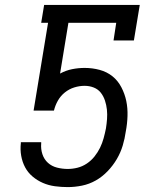

<svg xmlns="http://www.w3.org/2000/svg" viewBox="-20 -755 640 783"><path d="M256 8Q230 8 204 4.5Q178 1 155 -9Q132 -19 113 -35Q94 -51 82.5 -72.5Q71 -94 66.5 -119.5Q62 -145 65 -171V-175H148V-170Q146 -147 153 -126Q160 -105 175.5 -91Q191 -77 212.5 -71.5Q234 -66 256 -66Q276 -66 296 -71Q316 -76 334 -88Q352 -100 365.5 -117Q379 -134 388 -152.5Q397 -171 402.5 -191Q408 -211 412 -231Q415 -250 416.5 -269.5Q418 -289 416 -308Q414 -327 408 -345Q402 -363 391 -377Q380 -391 362.5 -398Q345 -405 325 -405Q304 -405 283 -398.5Q262 -392 244.5 -378Q227 -364 216 -344.5Q205 -325 200 -304H117L176 -662H148L160 -735H550L526 -590H443L454 -662H259L225 -455Q249 -468 274.5 -473Q300 -478 325 -478Q357 -478 386.5 -470Q416 -462 438.5 -444Q461 -426 475 -399Q489 -372 495 -343Q501 -314 500 -282Q499 -250 493 -219Q489 -190 480.5 -161.5Q472 -133 456.5 -106.5Q441 -80 419 -57Q397 -34 370.5 -19Q344 -4 314.5 2Q285 8 256 8Z"/></svg>

Font: Iosevka Etoile Oblique
Style: Regular
Weight: 400
Italic angle: -9°
Designer: Belleve Invis
Foundry: Belleve Invis
Version: Version 15.5.2; ttfautohint (v1.8.4)